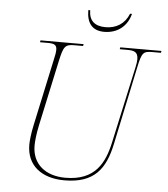

<svg xmlns="http://www.w3.org/2000/svg" viewBox="-60 -948 888 1012"><g transform="rotate(5 384.5 -442.5)"><path d="M459 -788C530 -788 581 -830 597 -895H587C565 -840 520 -813 464 -813C407 -813 376 -840 376 -895H366C366 -826 396 -788 459 -788ZM318 10C477 10 534 -71 562 -204L649 -616C666 -698 674 -704 724 -704H767L769 -714H551L549 -704H587C624 -704 646 -699 646 -659C646 -648 644 -634 640 -616L551 -209C527 -101 480 -4 322 -4C217 -4 146 -61 146 -159C146 -177 149 -218 160 -268L235 -616C252 -693 260 -704 310 -704H355L357 -714H129L127 -704H170C204 -704 216 -696 216 -672C216 -659 213 -640 207 -616L132 -267C122 -221 118 -182 118 -161C118 -51 198 10 318 10Z"/></g></svg>

Font: Noto Serif Display Thin
Style: Italic
Weight: 100
Italic angle: -12°
Designer: Monotype Design Team
Foundry: Monotype Imaging Inc.
Version: Version 2.009